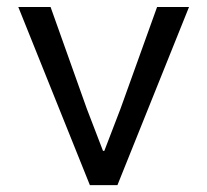

<svg xmlns="http://www.w3.org/2000/svg" viewBox="-20 -538 602 558"><path d="M241.2 0 33.2 -517.6H127L232.4 -221.7L279.3 -99.6H283.2L330.1 -221.7L436.5 -517.6H529.3L321.3 0Z"/></svg>

Font: Reddit Mono
Style: Regular
Weight: 400
Monospace: yes
Designer: Stephen Hutchings
Foundry: Reddit
Version: Version 1.014; ttfautohint (v1.8.4.7-5d5b)